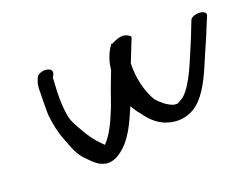

<svg xmlns="http://www.w3.org/2000/svg" viewBox="-80 -636 1026 790"><g transform="rotate(-20 433.0 -240.5)"><path d="M621 -137C620 -137 616 -137 608 -139C583 -148 560 -167 543 -187C517 -230 500 -295 503 -359C512 -382 521 -404 528 -422C535 -438 538 -448 540 -452C545 -459 542 -466 531 -470C505 -488 466 -463 457 -460L456 -463C438 -439 424 -409 419 -374L418 -370C418 -367 418 -364 417 -360C408 -338 400 -314 391 -292L364 -216C344 -167 322 -114 288 -80C267 -100 249 -121 232 -147C216 -175 197 -203 187 -234C176 -281 176 -342 181 -403V-413C183 -416 195 -431 187 -444C178 -453 157 -457 139 -449C134 -447 128 -443 126 -440C120 -428 113 -414 112 -391C112 -355 110 -315 111 -276C115 -233 125 -190 139 -156C153 -119 165 -80 200 -49C215 -35 259 22 325 -21C385 -60 413 -130 441 -194C446 -183 456 -170 463 -159H464C484 -131 513 -93 559 -79C624 -57 679 -84 708 -116C749 -159 775 -224 800 -283C817 -323 835 -361 851 -403L863 -431C881 -463 812 -465 799 -443L787 -413C780 -394 772 -374 764 -355C733 -285 704 -199 656 -154C639 -143 629 -137 625 -137Z"/></g></svg>

Font: Stray Cat
Style: ExBdExtObl
Weight: 800
Version: Version 1.0